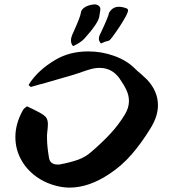

<svg xmlns="http://www.w3.org/2000/svg" viewBox="-20 -890 789 874"><path d="M313 -680Q303 -690 303 -706Q303 -721 314 -743Q346 -814 348 -831Q349 -843 359.5 -852Q370 -861 385 -865.5Q400 -870 411 -870Q418 -870 419 -869Q437 -864 437 -847Q437 -846 435.5 -837.5Q434 -829 432 -815Q428 -785 364 -714Q347 -696 313 -680ZM440 -692Q430 -702 430 -714Q430 -722 434.5 -732Q439 -742 440 -743Q476 -820 476 -831Q492 -859 520 -859Q522 -859 526 -859Q530 -859 535 -858Q549 -855 556 -852Q563 -849 563 -842Q563 -840 561 -834L554 -818Q529 -772 491 -721Q487 -716 484 -712.5Q481 -709 479 -707Q476 -704 465 -702Q457 -700 451 -697Q445 -694 440 -692ZM297 -36Q271 -36 245 -42Q187 -55 143 -87.5Q99 -120 74.5 -166.5Q50 -213 50 -266Q50 -327 84 -388Q86 -393 92.5 -398Q99 -403 103 -406L126 -395L148 -384Q180 -368 189 -356.5Q198 -345 198 -325Q198 -311 195 -287Q194 -283 194 -276Q194 -269 194 -261Q194 -225 203 -172Q208 -141 242 -141Q246 -141 249.5 -141Q253 -141 255 -142Q302 -151 335.5 -163Q369 -175 396 -199Q446 -242 483 -282Q520 -322 548 -368Q567 -399 567 -430Q567 -455 556 -479Q545 -503 524 -533Q490 -581 433 -581Q413 -581 392 -575Q386 -574 328 -554Q322 -552 315.5 -550Q309 -548 302 -546L188 -513Q177 -510 160 -505.5Q143 -501 120 -494L110 -503Q149 -568 231 -617Q296 -656 382 -656Q443 -656 500 -635.5Q557 -615 594 -578Q607 -565 622 -553Q633 -543 640 -536.5Q647 -530 649 -528Q699 -475 699 -411Q699 -362 667 -309Q625 -240 580 -188Q535 -136 479 -99Q385 -36 297 -36Z"/></svg>

Font: Mansalva
Style: Regular
Weight: 400
Designer: Carolina Short
Foundry: Carolina Short
Version: Version 2.112; ttfautohint (v1.8.4.7-5d5b)